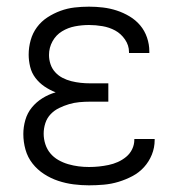

<svg xmlns="http://www.w3.org/2000/svg" viewBox="-20 -548 540 576"><path d="M247 8Q224 8 200.5 5Q177 2 154.5 -5.5Q132 -13 112 -26Q92 -39 77.5 -57.5Q63 -76 56.5 -99Q50 -122 50 -146Q50 -167 56 -188Q62 -209 75.5 -225.5Q89 -242 107.5 -253.5Q126 -265 147 -271Q129 -278 113.5 -288.5Q98 -299 86.5 -314Q75 -329 70.5 -347.5Q66 -366 66 -384Q66 -406 72 -427.5Q78 -449 91 -466.5Q104 -484 122.5 -496Q141 -508 161.5 -515.5Q182 -523 203.5 -525.5Q225 -528 247 -528Q268 -528 289 -525.5Q310 -523 330 -516.5Q350 -510 368.5 -499Q387 -488 400.5 -472Q414 -456 421 -435.5Q428 -415 428 -394V-389H367V-392Q367 -412 355 -429.5Q343 -447 325.5 -456.5Q308 -466 287.5 -469.5Q267 -473 247 -473Q226 -473 205 -469Q184 -465 166 -454Q148 -443 137.5 -424Q127 -405 127 -383Q127 -369 131.5 -355.5Q136 -342 145.5 -331.5Q155 -321 167.5 -314.5Q180 -308 194 -304.5Q208 -301 222 -299.5Q236 -298 250 -298H305V-243H250Q234 -243 218 -241.5Q202 -240 187 -235.5Q172 -231 157.5 -224Q143 -217 132 -205.5Q121 -194 116 -178.5Q111 -163 111 -147Q111 -131 116 -115.5Q121 -100 131 -88Q141 -76 155 -68Q169 -60 184.5 -55.5Q200 -51 215.5 -49Q231 -47 247 -47Q262 -47 276.5 -48.5Q291 -50 305.5 -53Q320 -56 333.5 -62Q347 -68 358.5 -77.5Q370 -87 376.5 -100.5Q383 -114 383 -129V-131H444V-128Q444 -105 435.5 -84Q427 -63 412 -46.5Q397 -30 377 -19.5Q357 -9 335.5 -2.5Q314 4 291.5 6Q269 8 247 8Z"/></svg>

Font: Iosevka Fixed SS04 Light
Style: Regular
Weight: 300
Monospace: yes
Designer: Belleve Invis
Foundry: Belleve Invis
Version: Version 32.5.0